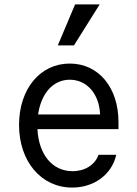

<svg xmlns="http://www.w3.org/2000/svg" viewBox="-20 -837 620 867"><path d="M149 -254H515V-286C515 -442 425 -550 295 -550C161 -550 66 -435 66 -273C66 -108 166 10 306 10C405 10 485 -49 505 -138H425C409 -93 364 -64 308 -64C216 -64 155 -139 149 -254ZM295 -477C371 -477 428 -415 432 -320H152C166 -416 220 -477 295 -477ZM430 -817H319L241 -632H314Z"/></svg>

Font: CommitMono-dimboump
Style: Regular
Weight: 400
Monospace: yes
Designer: Eigil Nikolajsen
Foundry: Eigil Nikolajsen
Version: Version 1.143